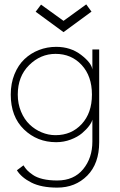

<svg xmlns="http://www.w3.org/2000/svg" viewBox="-20 -636 549 875"><path d="M142.5 -582.5 167 -615 269.5 -541 373 -616 397 -583 269.5 -489.5ZM241 219Q168.5 219 123 196Q77.5 173 57 140L87 117.5Q95 130.5 103.8 139.8Q112.5 149 129.8 161Q147 173 175.2 179.8Q203.5 186.5 241 186.5Q316.5 186.5 358.8 135.2Q401 84 401 9V-91Q398.5 -79 386.2 -62.5Q374 -46 354 -29Q334 -12 302.5 0Q271 12 236 12Q149.5 12 89.2 -46.2Q29 -104.5 29 -205Q29 -256 46 -297.8Q63 -339.5 91.5 -366.5Q120 -393.5 157.2 -408Q194.5 -422.5 236 -422.5Q302 -422.5 349.8 -385.8Q397.5 -349 401 -319V-410.5H432V12Q432 109.5 377.8 164.2Q323.5 219 241 219ZM61 -205Q61 -163 75.8 -127.5Q90.5 -92 114.8 -68.8Q139 -45.5 169.8 -32.8Q200.5 -20 233 -20Q305.5 -20 352.2 -70.5Q399 -121 399 -205Q399 -289 352.2 -339.8Q305.5 -390.5 233 -390.5Q164.5 -390.5 112.8 -339.2Q61 -288 61 -205Z"/></svg>

Font: League Spartan ExtraLight
Style: Regular
Weight: 200
Foundry: The League of Moveable Type
Version: Version 2.002